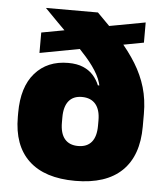

<svg xmlns="http://www.w3.org/2000/svg" viewBox="-50 -705 656 763"><g transform="rotate(5 278.0 -323.0)"><path d="M278 15Q156 15 92.5 -44.8Q29 -104.5 29 -218.5V-235Q29 -338 78 -393.8Q127 -449.5 210 -449.5Q245.5 -449.5 270 -439Q294.5 -428.5 310.2 -410.8Q326 -393 335 -371H389.5L349.5 -232Q349.5 -253.5 344.8 -269.8Q340 -286 330.8 -297Q321.5 -308 307.8 -313.8Q294 -319.5 276 -319.5Q241.5 -319.5 223.5 -297.2Q205.5 -275 205.5 -232V-211.5Q205.5 -168 224 -146Q242.5 -124 277.5 -124Q313 -124 331.2 -146Q349.5 -168 349.5 -211.5Q349.5 -226.5 349.5 -248.2Q349.5 -270 349.5 -293Q348.5 -306 347 -319.5Q345.5 -333 344.5 -346Q342.5 -380.5 325.2 -412.8Q308 -445 277 -480.2Q246 -515.5 202 -559Q158 -602.5 102.5 -659.5H310Q362.5 -608 403 -562.5Q443.5 -517 471 -472.2Q498.5 -427.5 512.8 -379.2Q527 -331 527 -274V-223.5Q527 -107 463.8 -46Q400.5 15 278 15ZM502.5 -556 92.5 -479V-560.5L502.5 -636.5Z"/></g></svg>

Font: Anek Malayalam ExtraBold
Style: Regular
Weight: 800
Version: Version 1.003